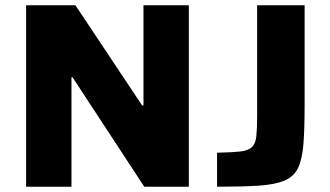

<svg xmlns="http://www.w3.org/2000/svg" viewBox="-20 -708 1250 728"><path d="M79 0V-688H266L519 -308H524V-688H696V0H527L255 -415H251V0ZM803 0V-129Q859 -130 890 -133.5Q921 -137 935 -150Q949 -163 952 -192Q955 -221 955 -270V-688H1135V-310Q1135 -220 1130.5 -162Q1126 -104 1110 -71Q1094 -38 1058 -23Q1022 -8 960.5 -4Q899 0 803 0Z"/></svg>

Font: Saira SemiExpanded
Style: Bold
Weight: 700
Width: 6
Designer: Hector Gatti with collaboration of the Omnibus-Type team
Foundry: Omnibus-Type
Version: Version 1.101